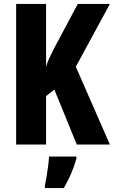

<svg xmlns="http://www.w3.org/2000/svg" viewBox="-20 -734 578 975"><path d="M538 0H370L256 -279L214 -246V0H62V-714H214V-394Q219 -414 229.5 -437Q240 -460 254 -487L375 -714H538L365 -395ZM368 72Q345 152 304 221H208V208Q212 190 216.5 163.5Q221 137 224.5 109Q228 81 229 61H368Z"/></svg>

Font: Noto Sans Lao Looped ExtraCondensed ExtraBold
Style: Regular
Weight: 800
Width: 2
Designer: Mark Frömberg, Ben Mitchell
Foundry: The Fontpad Ltd
Version: Version 1.002; ttfautohint (v1.8.4.7-5d5b)